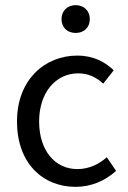

<svg xmlns="http://www.w3.org/2000/svg" viewBox="-20 -714 496 746"><path d="M274 12C332 12 387 -10 431 -50L395 -103C366 -77 326 -57 281 -57C192 -57 132 -131 132 -242C132 -354 196 -429 284 -429C323 -429 354 -414 381 -389L422 -441C388 -473 344 -498 280 -498C155 -498 46 -405 46 -242C46 -81 145 12 274 12ZM274 -586C306 -586 329 -607 329 -640C329 -672 306 -694 274 -694C242 -694 219 -672 219 -640C219 -607 242 -586 274 -586Z"/></svg>

Font: DAIFUKU Sans
Style: Regular
Weight: 400
Designer: Original font ‘Source Han Sans JP’ : Paul D. Hunt
Foundry: Daifuku
Version: Version 1.000